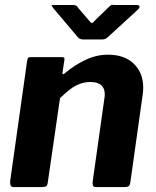

<svg xmlns="http://www.w3.org/2000/svg" viewBox="-20 -763 636 783"><path d="M36.2 0Q25.8 0 23.2 -7.3Q20.5 -14.6 21.5 -25L90.7 -515.6Q92.4 -524.9 94.9 -527.4Q97.5 -530 105.1 -530H233Q238.7 -530 241.4 -527.6Q244.1 -525.3 242.4 -516.7L234.8 -466.8Q233.8 -454.7 245.4 -465Q285.5 -498.9 329.9 -519.4Q374.3 -540 420.4 -540Q487.7 -540 525.9 -502.9Q564 -465.9 564 -405.9Q564 -399.2 563.5 -392.3Q563 -385.5 562 -377.7L511.6 -19.7Q509.9 -7.6 504.8 -3.8Q499.7 0 486.9 0H371.6Q361.1 0 358.9 -6.9Q356.6 -13.8 358.3 -25L405.3 -358.8Q406.3 -364.6 406.8 -369.6Q407.3 -374.6 407.3 -378.1Q407.3 -403.1 392.6 -415.9Q378 -428.6 348.3 -428.6Q325.9 -428.6 305.4 -421Q285 -413.3 265.6 -398.5Q246.2 -383.7 224.7 -362.7L174.8 -18.7Q173.1 -6.1 167.7 -3.1Q162.3 0 148 0H36.2ZM427.4 -737.7Q433.9 -743.6 438.4 -743.1Q443 -742.7 450.6 -742.7H537.2Q546.7 -742.7 548.7 -737.2Q550.6 -731.7 542.5 -723.9L418.5 -610.4Q413.4 -606.2 408.3 -604.1Q403.2 -602 393.7 -602H320.8Q308.8 -602 302.1 -607.1Q295.4 -612.2 291.4 -618.4L197 -730.1Q192.3 -737 190.5 -739.9Q188.7 -742.7 196.5 -742.7H277.7Q286.3 -742.7 290.9 -740.1Q295.6 -737.6 298.9 -730.7L343.9 -678.4Q353.3 -666 358 -670.2Q362.7 -674.4 373.1 -685.4Z"/></svg>

Font: Libre Franklin Thin
Style: Italic
Weight: 100
Italic angle: -8°
Designer: Pablo Impallari, Rodrigo Fuenzalida, Nhung Nguyen
Foundry: Impallari Type
Version: Version 3.000